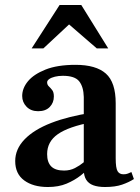

<svg xmlns="http://www.w3.org/2000/svg" viewBox="-20 -739 560 770"><path d="M401 11Q373 11 354 4Q335 -3 325.5 -18.5Q316 -34 316 -58V-350Q315 -391 297.5 -413Q280 -435 232 -435Q215 -435 200.5 -431.5Q186 -428 177.5 -422Q169 -416 169 -409Q169 -399 176 -392.5Q183 -386 189.5 -377.5Q196 -369 196 -352Q196 -327 179.5 -310Q163 -293 133 -293Q104 -293 86.5 -311Q69 -329 69 -354Q69 -385 92 -413Q115 -441 162.5 -460Q210 -479 283 -479Q365 -479 404.5 -444Q444 -409 444 -325V-104Q444 -65 451.5 -52.5Q459 -40 475 -40Q486 -40 493 -43Q500 -46 507 -49L517 -21Q497 -8 469.5 1.5Q442 11 401 11ZM172 11Q113 11 77 -15.5Q41 -42 41 -93Q41 -141 78.5 -180Q116 -219 185.5 -246Q255 -273 349 -287V-249Q255 -231 212 -201Q169 -171 169 -121Q169 -88 185.5 -71.5Q202 -55 237 -55Q261 -55 280.5 -65Q300 -75 315.5 -88Q331 -101 342 -111L348 -74Q329 -55 304 -35.5Q279 -16 247 -2.5Q215 11 172 11ZM107 -545 219 -719H306L414 -545H368L257 -641L154 -545Z"/></svg>

Font: Frank Ruhl Libre SemiBold
Style: Regular
Weight: 600
Designer: Yanek Iontef
Foundry: Fontef
Version: Version 6.003;gftools[0.9.30]